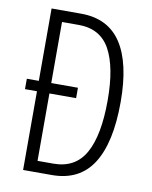

<svg xmlns="http://www.w3.org/2000/svg" viewBox="-81 -775 661 836"><g transform="rotate(10 249.0 -357.0)"><path d="M210 -714Q329 -714 387.5 -625.5Q446 -537 446 -365Q446 -185 387 -92.5Q328 0 206 0H79V-348H26V-394H79V-714ZM208 -664H134V-394H252V-348H134V-50H204Q301 -50 345 -129Q389 -208 389 -362Q389 -509 346.5 -586.5Q304 -664 208 -664Z"/></g></svg>

Font: Noto Sans Gurmukhi ExtraCondensed Light
Style: Regular
Weight: 300
Width: 2
Designer: Jelle Bosma - Monotype Design Team
Foundry: Monotype Imaging Inc.
Version: Version 2.004; ttfautohint (v1.8.4.7-5d5b)